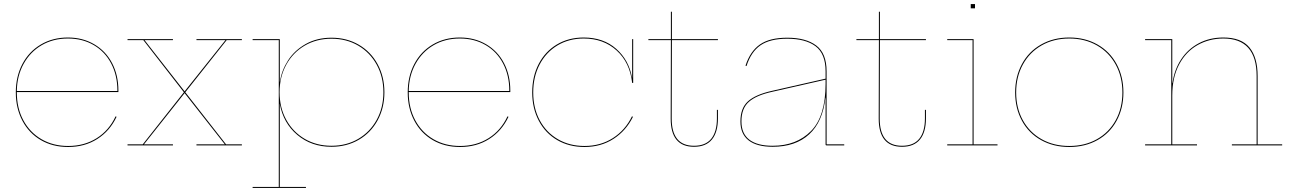

<svg xmlns="http://www.w3.org/2000/svg" viewBox="-20 -717 6368 947"><path d="M564 -270V-263H63V-261Q63 -184 95 -124Q127 -64 184.5 -30.5Q242 3 316 3Q396 3 457 -35.5Q518 -74 550 -143L555 -141Q522 -71 460 -31.5Q398 8 316 8Q240 8 181.5 -26Q123 -60 90.5 -121.5Q58 -183 58 -261Q58 -340 90.5 -401.5Q123 -463 181.5 -497.5Q240 -532 315 -532Q388 -532 445 -498.5Q502 -465 533 -405.5Q564 -346 564 -270ZM559 -268V-270Q559 -345 528.5 -403.5Q498 -462 442.5 -494.5Q387 -527 315 -527Q242 -527 185.5 -494Q129 -461 96.5 -402Q64 -343 63 -268Z M894 -262 1095 -5H1173V0H949V-5H1089L891 -257H890L690 -5H833V0H609V-5H684L887 -262L687 -519H609V-524H833V-519H693L890 -267H891L1092 -519H949V-524H1173V-519H1098Z M1876 -262Q1876 -185 1842.5 -123.5Q1809 -62 1749.5 -27.5Q1690 7 1615 7Q1516 7 1446.5 -51.5Q1377 -110 1360 -205V205H1489V210H1226V205H1355V-519H1226V-524H1360V-315H1361Q1369 -370 1401 -419.5Q1433 -469 1488 -500Q1543 -531 1615 -531Q1690 -531 1749.5 -496.5Q1809 -462 1842.5 -400.5Q1876 -339 1876 -262ZM1871 -262Q1871 -338 1838 -398Q1805 -458 1747 -492Q1689 -526 1615 -526Q1541 -526 1483 -492Q1425 -458 1392 -398Q1359 -338 1359 -262Q1359 -186 1392 -126Q1425 -66 1483 -32Q1541 2 1615 2Q1689 2 1747 -32Q1805 -66 1838 -126Q1871 -186 1871 -262Z M2497 -270V-263H1996V-261Q1996 -184 2028 -124Q2060 -64 2117.5 -30.5Q2175 3 2249 3Q2329 3 2390 -35.5Q2451 -74 2483 -143L2488 -141Q2455 -71 2393 -31.5Q2331 8 2249 8Q2173 8 2114.5 -26Q2056 -60 2023.5 -121.5Q1991 -183 1991 -261Q1991 -340 2023.5 -401.5Q2056 -463 2114.5 -497.5Q2173 -532 2248 -532Q2321 -532 2378 -498.5Q2435 -465 2466 -405.5Q2497 -346 2497 -270ZM2492 -268V-270Q2492 -345 2461.5 -403.5Q2431 -462 2375.5 -494.5Q2320 -527 2248 -527Q2175 -527 2118.5 -494Q2062 -461 2029.5 -402Q1997 -343 1996 -268Z M2610 -261Q2610 -184 2642 -124Q2674 -64 2731.5 -30.5Q2789 3 2863 3Q2942 3 3003 -36Q3064 -75 3097 -143L3102 -141Q3068 -72 3006 -32Q2944 8 2863 8Q2787 8 2728.5 -26Q2670 -60 2637.5 -121.5Q2605 -183 2605 -261Q2605 -340 2637 -401.5Q2669 -463 2726.5 -497.5Q2784 -532 2859 -532Q2956 -532 3019 -476.5Q3082 -421 3097 -335H3098V-524H3103V-308H3098Q3087 -408 3022 -467.5Q2957 -527 2859 -527Q2786 -527 2729.5 -493Q2673 -459 2641.5 -398.5Q2610 -338 2610 -261Z M3403 2Q3460 2 3488 -32.5Q3516 -67 3516 -133V-175H3521V-133Q3521 -65 3491.5 -29Q3462 7 3403 7Q3288 7 3288 -132L3289 -519H3178V-524H3289V-659H3294V-524H3521V-519H3294L3293 -132Q3293 2 3403 2Z M4144 -5V0H4056Q4052 0 4052 -4V-235H4051Q4038 -116 3971 -54.5Q3904 7 3791 7Q3713 7 3672.5 -24.5Q3632 -56 3632 -118Q3632 -184 3669.5 -217.5Q3707 -251 3788 -269L4052 -329V-365Q4052 -452 4002.5 -489Q3953 -526 3863 -526Q3778 -526 3731 -493.5Q3684 -461 3662 -391L3657 -393Q3680 -464 3728 -497.5Q3776 -531 3863 -531Q3955 -531 4006 -492.5Q4057 -454 4057 -365V-5ZM4052 -304V-324L3788 -264Q3710 -247 3673.5 -214.5Q3637 -182 3637 -118Q3637 -58 3676 -28Q3715 2 3791 2Q3908 2 3980 -70.5Q4052 -143 4052 -304Z M4429 2Q4486 2 4514 -32.5Q4542 -67 4542 -133V-175H4547V-133Q4547 -65 4517.5 -29Q4488 7 4429 7Q4314 7 4314 -132L4315 -519H4204V-524H4315V-659H4320V-524H4547V-519H4320L4319 -132Q4319 2 4429 2Z M4900 -5V0H4652V-5H4777V-519H4652V-524H4782V-5ZM4789 -697V-676H4768V-697Z M4987 -261Q4987 -339 5020.5 -401Q5054 -463 5115 -497.5Q5176 -532 5254 -532Q5332 -532 5393 -497.5Q5454 -463 5487.5 -401Q5521 -339 5521 -261Q5521 -183 5487.5 -121.5Q5454 -60 5393 -26Q5332 8 5254 8Q5176 8 5115 -26Q5054 -60 5020.5 -121.5Q4987 -183 4987 -261ZM5516 -261Q5516 -338 5483 -398.5Q5450 -459 5390.5 -493Q5331 -527 5254 -527Q5177 -527 5117.5 -493Q5058 -459 5025 -398.5Q4992 -338 4992 -261Q4992 -184 5025 -124Q5058 -64 5117.5 -30.5Q5177 3 5254 3Q5331 3 5390.5 -30.5Q5450 -64 5483 -124Q5516 -184 5516 -261Z M6304 -5V0H6056V-5H6178V-342Q6178 -527 6014 -527Q5944 -527 5886.5 -494.5Q5829 -462 5795.5 -398.5Q5762 -335 5762 -246V-5H5884V0H5628V-5H5757V-519H5628V-524H5762V-307H5763Q5772 -373 5805.5 -424Q5839 -475 5892.5 -503.5Q5946 -532 6014 -532Q6102 -532 6142.5 -483Q6183 -434 6183 -342V-5Z"/></svg>

Font: Hepta Slab Hairline
Style: Regular
Weight: 400
Designer: Michael LaGattuta
Foundry: Michael LaGattuta
Version: Version 1.100; ttfautohint (v1.8) -l 8 -r 50 -G 200 -x 14 -D